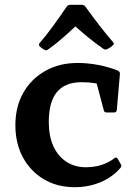

<svg xmlns="http://www.w3.org/2000/svg" viewBox="-20 -768 572 799"><path d="M291 11Q218 11 162.5 -22Q107 -55 75.5 -113Q44 -171 44 -247Q44 -324 77 -382Q110 -440 168.5 -473Q227 -506 303 -506Q346 -506 390 -497.5Q434 -489 471 -474Q480 -469 479 -460L466 -309Q464 -300 455 -300H423Q414 -300 412 -309L378 -437L426 -409Q404 -417 377 -421.5Q350 -426 320 -426Q251 -426 217 -385Q183 -344 183 -260Q183 -202 202 -160Q221 -118 256 -95Q291 -72 337 -72Q371 -72 400.5 -81Q430 -90 457 -110Q465 -116 470 -107L483 -84Q488 -78 481 -69Q447 -30 397.5 -9.5Q348 11 291 11ZM146 -574Q139 -581 145 -589Q172 -620 200 -658.5Q228 -697 258 -741Q264 -748 273 -748H320Q329 -748 335 -741Q366 -698 395 -660.5Q424 -623 451 -592Q457 -585 449 -579Q444 -574 438.5 -570.5Q433 -567 427 -564Q418 -559 410 -565Q374 -590 342.5 -616Q311 -642 282 -669H306Q277 -642 246 -614.5Q215 -587 180 -562Q173 -556 164 -561Q159 -564 154.5 -567.5Q150 -571 146 -574Z"/></svg>

Font: Hahmlet SemiBold
Style: Regular
Weight: 600
Version: Version 1.002